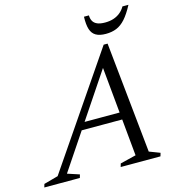

<svg xmlns="http://www.w3.org/2000/svg" viewBox="-189 -961 968 1065"><g transform="rotate(-15 295.0 -429.0)"><path d="M183.5 -252.5 197.5 -293.5H511.5L497.5 -252.5ZM544.5 -42.5 606 -19 600.5 0H372L377.5 -19L468.5 -41.5L415.5 -597.5H447L74.5 -41.5L143 -19L137.5 0H-66.5L-61 -19L21 -41.5L456.5 -680H479ZM497 -796.5Q524 -796.5 545.8 -803.8Q567.5 -811 584.2 -824.8Q601 -838.5 612 -858H646.5Q621 -810 597 -783.2Q573 -756.5 546 -745.5Q519 -734.5 484.5 -734.5Q449 -734.5 427.8 -746.8Q406.5 -759 398 -786Q389.5 -813 391 -858H419.5Q419.5 -839.5 427 -825.5Q434.5 -811.5 451.5 -804Q468.5 -796.5 497 -796.5Z"/></g></svg>

Font: Newsreader 16pt
Style: Italic
Weight: 400
Italic angle: -17°
Designer: Hugues Gentile
Foundry: Production Type
Version: Version 1.003